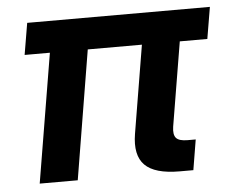

<svg xmlns="http://www.w3.org/2000/svg" viewBox="-43 -565 738 614"><g transform="rotate(-5 326.0 -258.0)"><path d="M509.8 0Q430.2 0 398.4 -32Q366.7 -64 377.9 -131.8L424.8 -414.1H251L182.6 0H60.5L129.4 -414.1H48.3L65.4 -515.6H651.9L634.8 -414.1H546.4L501.5 -144Q497.6 -118.7 507.1 -107.9Q516.6 -97.2 543.5 -97.2H569.8L553.7 0Z"/></g></svg>

Font: Inter Display SemiBold
Style: Italic
Weight: 600
Italic angle: -9.39999°
Designer: Rasmus Andersson
Foundry: rsms
Version: Version 4.000;git-a52131595